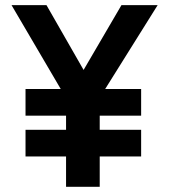

<svg xmlns="http://www.w3.org/2000/svg" viewBox="-20 -718 650 738"><path d="M24.4 -698.2H158.7L301.3 -449.2L446.8 -698.2H585.9L384.3 -376H522.5V-273.4H363.3V-219.2H522.5V-116.7H363.3V0H233.9V-116.7H78.1V-219.2H233.9V-273.4H78.1V-376H213.4Z"/></svg>

Font: Voltera
Style: Bold
Weight: 700
Designer: Bernd Montag
Version: Version 1.301